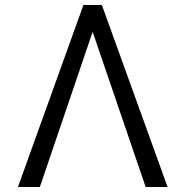

<svg xmlns="http://www.w3.org/2000/svg" viewBox="-20 -749 744 771"><path d="M140 2H52L315 -729H389L653 2H565L352 -621Z"/></svg>

Font: Sinter Normal
Style: Regular
Weight: 350
Foundry: Adobe & rsms
Version: Version 1.000